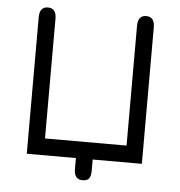

<svg xmlns="http://www.w3.org/2000/svg" viewBox="-52 -680 768 821"><g transform="rotate(5 332.0 -269.5)"><path d="M296 47V0H85V-586Q85 -631 121 -631Q157 -631 157 -586V-72H507V-586Q507 -631 543 -631Q579 -631 579 -586V0H368V47Q368 70 360.5 81Q353 92 332 92Q296 92 296 47Z"/></g></svg>

Font: Jura SemiBold
Style: Regular
Weight: 600
Designer: Daniel Johnson, Alexei Vanyashin
Foundry: Daniel Johnson
Version: Version 5.103